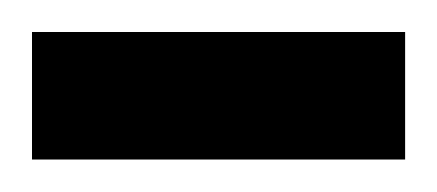

<svg xmlns="http://www.w3.org/2000/svg" viewBox="-20 -720 273 120"><path d="M0 -620.3V-700H233.2V-620.3Z"/></svg>

Font: Archivo SemiBold Condensed
Style: Regular
Weight: 600
Width: 3
Version: Version 2.001